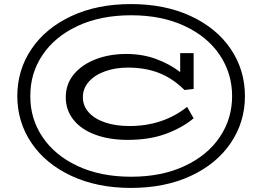

<svg xmlns="http://www.w3.org/2000/svg" viewBox="-20 -705 1289 943"><path d="M1183 -233Q1183 -106 1113.5 -3Q1044 100 917 159Q790 218 623 218Q458 218 331 159Q204 100 134.5 -3Q65 -106 65 -233Q65 -361 134.5 -464Q204 -567 330.5 -626Q457 -685 623 -685Q790 -685 917 -626Q1044 -567 1113.5 -464Q1183 -361 1183 -233ZM1120 -233Q1120 -344 1059.5 -434.5Q999 -525 886.5 -577.5Q774 -630 624 -630Q474 -630 361.5 -577.5Q249 -525 188.5 -434.5Q128 -344 129 -233Q128 -123 188.5 -32.5Q249 58 361.5 110.5Q474 163 624 163Q774 163 886.5 110.5Q999 58 1059.5 -32Q1120 -122 1120 -233ZM865 -444H931V-268L886 -263Q830 -319 762.5 -346Q695 -373 608 -373Q547 -373 496.5 -355Q446 -337 416.5 -304Q387 -271 387 -227Q387 -186 415 -154Q443 -122 495 -104Q547 -86 616 -86Q780 -86 899 -180L931 -124Q876 -78 795.5 -48Q715 -18 607 -18Q517 -18 448 -43.5Q379 -69 341 -116.5Q303 -164 303 -227Q303 -293 343.5 -341Q384 -389 451.5 -414.5Q519 -440 600 -440Q679 -440 746 -415.5Q813 -391 865 -351Z"/></svg>

Font: BioRhyme Expanded
Style: Regular
Weight: 400
Width: 7
Designer: Aoife Mooney
Foundry: Aoife Mooney Type
Version: Version 1.000